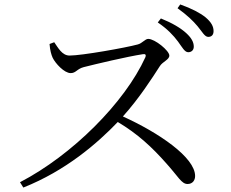

<svg xmlns="http://www.w3.org/2000/svg" viewBox="-20 -838 1040 864"><path d="M781 -651C800 -625 811 -603 827 -603C841 -603 852 -612 852 -628C852 -648 842 -667 818 -689C793 -712 754 -735 704 -755L690 -737C734 -707 760 -679 781 -651ZM869 -720C890 -695 901 -672 917 -672C932 -672 941 -681 941 -698C941 -719 931 -738 905 -760C880 -780 842 -800 791 -818L779 -801C823 -769 848 -745 869 -720ZM203 -640C205 -612 211 -591 217 -578C229 -553 269 -509 298 -509C322 -509 326 -528 357 -536C412 -550 551 -583 622 -594C633 -596 639 -593 634 -580C541 -376 305 -140 70 -18L85 6C276 -70 417 -192 510 -289C599 -236 664 -176 730 -101C783 -42 797 -10 824 -10C847 -10 858 -27 858 -46C858 -130 694 -241 533 -314C606 -395 665 -487 699 -540C712 -561 742 -569 742 -588C742 -610 677 -663 647 -663C633 -663 620 -643 600 -638C545 -623 348 -588 293 -588C259 -588 241 -624 224 -648Z"/></svg>

Font: Harano Aji Mincho TW
Style: Regular
Weight: 400
Foundry: Masamichi Hosoda
Version: HaranoAjiMinchoTW-Regular version 20230610;ttx 4.39.4